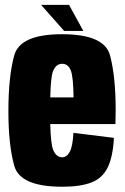

<svg xmlns="http://www.w3.org/2000/svg" viewBox="-20 -740 498 766"><path d="M228.5 5Q60 5 36.8 -78.8Q13.5 -162.5 13.5 -297Q13.5 -434.5 36.8 -519Q60 -603.5 227.5 -603.5Q397 -603.5 419.2 -518.5Q441.5 -433.5 441.5 -300.5Q441.5 -270 440.5 -245H180.5Q182.5 -165.5 192 -142.5Q204 -112.5 228.5 -112.5Q246 -112.5 258 -133.8Q270 -155 273 -210L434.5 -190Q430.5 -113.5 409.2 -71Q388 -28.5 344.2 -11.8Q300.5 5 228.5 5ZM180.5 -351.5H273.5Q272.5 -431.5 263 -457.5Q252.5 -485.5 228 -485.5Q203.5 -485.5 191.5 -456Q182.5 -433.5 180.5 -351.5ZM236 -616.5 144 -720.5H255.5L312.5 -616.5Z"/></svg>

Font: Anybody Condensed ExtraBold
Style: Regular
Weight: 800
Width: 3
Designer: Tyler Finck
Foundry: Etcetera Type Company
Version: Version 1.010; ttfautohint (v1.8.3) -l 8 -r 50 -G 200 -x 14 